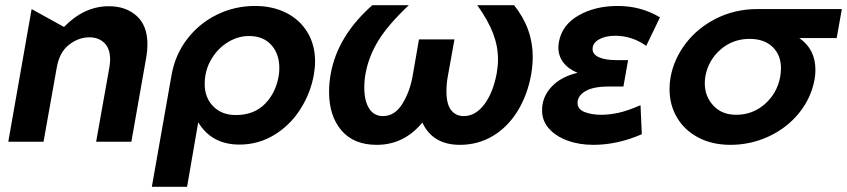

<svg xmlns="http://www.w3.org/2000/svg" viewBox="-20 -547 3269 741"><path d="M549 -376Q549 -448 507.5 -485.5Q466 -523 400 -523Q305 -523 227 -443L102 -512L12 0H148L199 -286Q209 -345 246 -374Q283 -403 325 -403Q360 -403 382.5 -381.5Q405 -360 405 -317Q405 -303 402 -286L351 0H487L545 -329Q549 -352 549 -376Z M1056 -257Q1058 -267 1058 -285Q1058 -339 1027 -373.5Q996 -408 941 -408Q898 -408 858.5 -383.5Q819 -359 794.5 -316.5Q770 -274 770 -223Q770 -170 803 -136.5Q836 -103 890 -103Q961 -103 1003.5 -147Q1046 -191 1056 -257ZM964 -524Q1032 -524 1084.5 -497.5Q1137 -471 1166.5 -422.5Q1196 -374 1196 -309Q1196 -287 1191 -257Q1178 -186 1138.5 -124.5Q1099 -63 1038 -26Q977 11 904 11Q797 11 745 -75L702 174H566L642 -257Q656 -336 702.5 -396.5Q749 -457 817.5 -490.5Q886 -524 964 -524Z M1597 -395 1572 -251Q1561 -191 1532 -145Q1503 -99 1458 -99Q1423 -99 1404.5 -128.5Q1386 -158 1386 -208Q1386 -239 1391 -264Q1403 -330 1441 -391.5Q1479 -453 1558 -527H1417Q1282 -408 1256 -260Q1250 -226 1250 -192Q1250 -100 1297.5 -44Q1345 12 1434 12Q1539 12 1610 -74Q1650 12 1755 12Q1825 12 1882.5 -22.5Q1940 -57 1978 -119Q2016 -181 2030 -260Q2036 -295 2036 -328Q2036 -437 1964 -527H1822Q1864 -468 1883 -418Q1902 -368 1902 -318Q1902 -294 1897 -264Q1883 -189 1849 -144Q1815 -99 1770 -99Q1739 -99 1721 -122Q1703 -145 1703 -194Q1703 -224 1708 -251L1734 -395Z M2300 -104Q2333 -104 2368.5 -112Q2404 -120 2452 -141L2457 -29Q2363 12 2270 12Q2215 12 2170 -4.5Q2125 -21 2098.5 -51Q2072 -81 2072 -121Q2072 -173 2108.5 -212Q2145 -251 2209 -266Q2173 -281 2154 -306Q2135 -331 2135 -364Q2135 -371 2137 -385Q2149 -451 2213 -487.5Q2277 -524 2364 -524Q2454 -524 2527 -480L2474 -370Q2419 -409 2354 -409Q2317 -409 2292 -395Q2267 -381 2267 -358Q2267 -337 2291.5 -326Q2316 -315 2358 -315H2404L2386 -213H2328Q2269 -213 2239 -195Q2209 -177 2209 -150Q2209 -125 2236.5 -114.5Q2264 -104 2300 -104Z M3127 -277Q3127 -260 3124 -242Q3111 -169 3064 -111Q3017 -53 2947 -20.5Q2877 12 2799 12Q2729 12 2675.5 -16Q2622 -44 2593 -93Q2564 -142 2564 -203Q2564 -228 2568 -249Q2581 -320 2627 -380Q2673 -440 2745 -476Q2817 -512 2903 -512H3229L3209 -400H3065Q3127 -357 3127 -277ZM2991 -250Q2994 -268 2994 -284Q2994 -335 2961.5 -366Q2929 -397 2873 -397Q2808 -397 2760.5 -355.5Q2713 -314 2702 -251Q2700 -235 2700 -226Q2700 -175 2733 -139.5Q2766 -104 2821 -104Q2885 -104 2932 -145.5Q2979 -187 2991 -250Z"/></svg>

Font: Geom SemiBold
Style: Bold Italic
Weight: 600
Italic angle: -10°
Version: Version 1.102